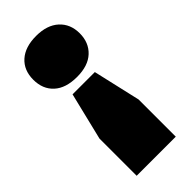

<svg xmlns="http://www.w3.org/2000/svg" viewBox="-240 -609 847 847"><g transform="rotate(-45 184.0 -185.0)"><path d="M116 -264H255L306 -42V190H62V-42ZM184.5 -560Q252.5 -560 290.8 -525Q329 -490 329 -432Q329 -374.5 291.5 -339.2Q254 -304 184.5 -304Q114.5 -304 76.8 -338.5Q39 -373 39 -432Q39 -491.5 77.5 -525.8Q116 -560 184.5 -560Z"/></g></svg>

Font: Encode Sans SC Expanded Black
Style: Regular
Weight: 900
Width: 7
Designer: Multiple Designers
Foundry: Impallari Type
Version: Version 3.002